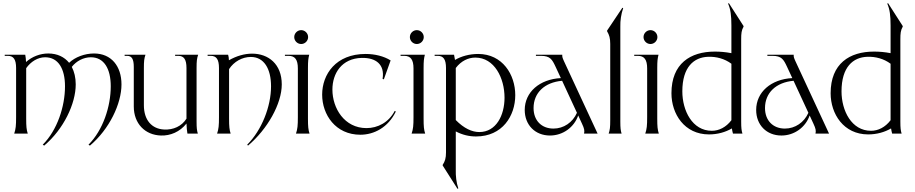

<svg xmlns="http://www.w3.org/2000/svg" viewBox="-20 -847 5802 1217"><path d="M541 70 550 76C673 -28 750 -189 750 -312C750 -427 686 -508 576 -508C516 -508 456 -485 418 -449C388 -486 343 -508 286 -508C234 -508 183 -488 145 -454C144 -471 143 -487 140 -500H10V-493H30C66 -493 82 -470 82 -416V-105C82 -50 80 -30 70 0H156C148 -25 146 -45 146 -95V-415C175 -456 219 -484 266 -484C349 -484 392 -412 392 -300C392 -172 343 -22 251 70L260 76C383 -28 460 -189 460 -312C460 -355 451 -392 435 -423C464 -460 509 -484 556 -484C639 -484 682 -412 682 -300C682 -172 633 -22 541 70Z M1000 12C1060 14 1120 -11 1162 -64C1163 -39 1165 -17 1168 0H1234C1228 -20 1226 -36 1226 -76V-416C1226 -460 1228 -476 1236 -500H1090V-493H1110C1146 -493 1162 -470 1162 -416V-95C1132 -47 1079 -23 1020 -26C942 -30 892 -86 892 -180V-416C892 -460 894 -476 902 -500H770V-493H786C815 -493 828 -473 828 -423V-172C828 -64 899 9 1000 12Z M1547 70 1552 76C1675 -28 1766 -189 1766 -312C1766 -441 1681 -507 1578 -507C1531 -507 1480 -493 1431 -465C1431 -477 1429 -490 1426 -500H1296V-493H1316C1352 -493 1368 -470 1368 -416V-105C1368 -50 1366 -30 1356 0H1442C1434 -25 1432 -45 1432 -95V-409C1463 -457 1516 -486 1570 -486C1653 -486 1698 -412 1698 -300C1698 -172 1639 -22 1547 70Z M1856 0H1942C1934 -25 1932 -45 1932 -95V-416C1932 -460 1934 -476 1940 -500H1786V-493H1809C1850 -493 1868 -469 1868 -413V-105C1868 -50 1866 -30 1856 0ZM1889 -568C1913 -568 1933 -588 1933 -612C1933 -636 1913 -656 1889 -656C1865 -656 1845 -636 1845 -612C1845 -588 1865 -568 1889 -568Z M2264 7C2351 7 2440 -39 2489 -140L2482 -144C2444 -71 2374 -35 2303 -35C2163 -35 2087 -161 2087 -279C2087 -382 2146 -477 2273 -480C2363 -482 2420 -438 2405 -347L2413 -344L2456 -464C2413 -491 2356 -505 2297 -505C2109 -505 2022 -376 2022 -247C2022 -120 2107 7 2264 7Z M2589 0H2675C2667 -25 2665 -45 2665 -95V-416C2665 -460 2667 -476 2673 -500H2519V-493H2542C2583 -493 2601 -469 2601 -413V-105C2601 -50 2599 -30 2589 0ZM2622 -568C2646 -568 2666 -588 2666 -612C2666 -636 2646 -656 2622 -656C2598 -656 2578 -636 2578 -612C2578 -588 2598 -568 2622 -568Z M2869 229V-14C2911 8 2954 18 2997 18C3165 18 3246 -113 3246 -244C3246 -374 3165 -505 3011 -505C2957 -505 2904 -491 2864 -467L2858 -500H2735V-493H2755C2791 -493 2807 -470 2807 -416V119C2807 155 2801 175 2786 198V202L2880 350L2885 347C2872 309 2868 267 2869 229ZM3178 -228C3178 -116 3125 -10 3018 -10C2972 -10 2921 -33 2869 -86V-416C2903 -461 2948 -482 2993 -482C3114 -482 3178 -352 3178 -228Z M3682 0H3768L3554 -461C3545 -481 3543 -488 3544 -500H3377V-493H3409C3467 -493 3480 -470 3501 -425L3535 -352C3400 -345 3306 -263 3306 -150C3306 -55 3372 12 3466 12C3548 12 3619 -40 3645 -115L3669 -63C3684 -31 3686 -19 3682 0ZM3362 -162C3362 -259 3432 -325 3543 -335L3637 -132C3610 -71 3553 -32 3488 -32C3413 -32 3362 -83 3362 -162Z M3838 0H3920C3914 -20 3912 -36 3912 -76V-678C3911 -716 3917 -758 3930 -795L3925 -798L3828 -653V-649C3842 -625 3848 -605 3848 -569V-84C3848 -40 3846 -24 3838 0Z M4070 0H4156C4148 -25 4146 -45 4146 -95V-416C4146 -460 4148 -476 4154 -500H4000V-493H4023C4064 -493 4082 -469 4082 -413V-105C4082 -50 4080 -30 4070 0ZM4103 -568C4127 -568 4147 -588 4147 -612C4147 -636 4127 -656 4103 -656C4079 -656 4059 -636 4059 -612C4059 -588 4079 -568 4103 -568Z M4616 -685V-510C4580 -517 4545 -520 4511 -520C4356 -520 4236 -444 4236 -256C4236 -125 4318 5 4474 5C4528 5 4578 -9 4619 -33C4621 -21 4623 -10 4626 0H4686C4680 -20 4678 -36 4678 -76V-599C4678 -635 4680 -655 4693 -678V-682L4600 -827L4595 -824C4611 -788 4616 -748 4616 -685ZM4305 -268C4305 -422 4378 -484 4468 -487C4520 -489 4573 -475 4616 -443V-85C4582 -40 4537 -18 4492 -18C4368 -18 4305 -146 4305 -268Z M5149 0H5235L5021 -461C5012 -481 5010 -488 5011 -500H4844V-493H4876C4934 -493 4947 -470 4968 -425L5002 -352C4867 -345 4773 -263 4773 -150C4773 -55 4839 12 4933 12C5015 12 5086 -40 5112 -115L5136 -63C5151 -31 5153 -19 5149 0ZM4829 -162C4829 -259 4899 -325 5010 -335L5104 -132C5077 -71 5020 -32 4955 -32C4880 -32 4829 -83 4829 -162Z M5625 -685V-510C5589 -517 5554 -520 5520 -520C5365 -520 5245 -444 5245 -256C5245 -125 5327 5 5483 5C5537 5 5587 -9 5628 -33C5630 -21 5632 -10 5635 0H5695C5689 -20 5687 -36 5687 -76V-599C5687 -635 5689 -655 5702 -678V-682L5609 -827L5604 -824C5620 -788 5625 -748 5625 -685ZM5314 -268C5314 -422 5387 -484 5477 -487C5529 -489 5582 -475 5625 -443V-85C5591 -40 5546 -18 5501 -18C5377 -18 5314 -146 5314 -268Z"/></svg>

Font: Sinistre
Style: Regular
Weight: 400
Designer: Jules Durand
Foundry: Collletttivo
Version: Version 69.420;Glyphs 3.2 (3217)